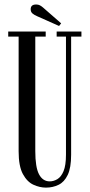

<svg xmlns="http://www.w3.org/2000/svg" viewBox="-20 -844 410 876"><path d="M189.5 12Q161.5 12 132.8 -1Q104 -14 84.5 -49.8Q65 -85.5 65 -154V-677H17.5V-700H188.5V-677H141V-154.5Q141 -81 158 -48.8Q175 -16.5 207 -16.5Q225 -16.5 242 -26.8Q259 -37 270 -63.2Q281 -89.5 281 -138.5V-677H238.5V-700H351.5V-677H304.5V-137.5Q304.5 -78.5 289 -46Q273.5 -13.5 247.2 -0.8Q221 12 189.5 12ZM249.5 -725.5 149.5 -770Q136.5 -775.5 128.2 -782.5Q120 -789.5 120 -802Q120 -823.5 145 -823.5Q154.5 -823.5 161.8 -819.8Q169 -816 176 -810L259 -737.5Z"/></svg>

Font: Imbue 50pt
Style: Regular
Weight: 400
Designer: Tyler Finck
Foundry: Etcetera Type Company
Version: Version 1.102; ttfautohint (v1.8.3)